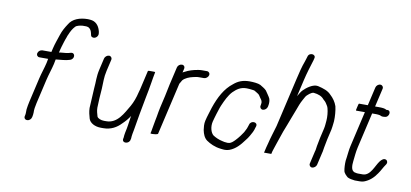

<svg xmlns="http://www.w3.org/2000/svg" viewBox="-73 -982 2785 1302"><g transform="rotate(10 1319.0 -331.0)"><path d="M166 -394H226L225.5 -392C223.5 -383.3 221.8 -374.3 220.3 -365C211.8 -328.2 197.7 -289.1 189.2 -252L150.9 -86C146.6 -67.7 143.2 -46.7 141.2 -31C140.7 -21.5 141.7 -3.2 139.2 8L137.5 15C134.2 29.3 143.1 40 157.3 40C171.4 40 184.2 29.3 187.5 15L189.2 8C190.8 0.7 191.8 -8 192.2 -18C191.3 -38.1 194.7 -59.3 200.6 -85L239.2 -252C247.7 -289.1 262.2 -329.9 270.7 -367C271.9 -375 273.5 -383.3 275.5 -392L277.1 -399C309.7 -403 344.7 -403.4 372.3 -413C406.5 -422.6 402.3 -470.2 369.4 -461C349.8 -454.2 327.7 -452.9 303.1 -451L290.7 -449L295.3 -469C297 -476.3 299.1 -484 301.6 -492L309.6 -518C314.5 -533.7 318.6 -547.2 324.5 -561C325.9 -567 328.4 -573.3 331.9 -580C341.5 -603.3 352.2 -622.8 367.5 -639C376.9 -650.3 401.4 -654.4 417.4 -656H442.4C445.6 -655.3 449.1 -654.7 453 -654C455 -654 457.7 -652.7 461.1 -650C472.8 -643.4 479 -629.1 482 -615L484.4 -604C485.6 -597.3 489 -592.8 494.8 -590.5C515.7 -582.1 537.5 -603.9 534.1 -624L532.6 -635C525.6 -665.5 508.6 -695 474.3 -703L460.8 -705C455.6 -705.7 450.3 -706 445 -706C389.9 -706 339.7 -688.4 316.4 -647C301.2 -624 285.4 -597.4 275.9 -567C266.1 -536.5 253.2 -503.2 245.3 -469L239.5 -444H177.5C164 -444 150 -433.1 146.8 -419.5C143.7 -405.9 152.5 -394 166 -394Z M598.7 -462 580.4 -383C568.3 -330.5 572.8 -298.9 567.9 -251C565.1 -206.4 563.4 -158.7 560.5 -115C561.1 -86.6 567.7 -66 573.9 -43C582.7 -15.2 616.9 4 659.1 4H676.1C727.9 4 767.1 -18.9 796.5 -50C815.4 -68 832.5 -87.1 847.6 -111L845.8 -103C837.9 -52.8 837.2 -35.7 827.4 7C824.1 21.2 823.9 31.6 822.8 44L821 52C816.8 84.4 867.8 79.7 871.9 48L873.8 40C875.1 28.9 874.3 20.5 877.4 7C879.2 -1 880.9 -9.7 882.4 -19C893.2 -86.7 909.6 -177.6 923.7 -250C927.9 -268 929.8 -284.9 934 -303C936.6 -320.3 939.6 -337.7 943 -355C947.6 -379.6 950.5 -405 955.6 -427L956.3 -430C956.9 -432.7 948.8 -433.7 932 -433C915.5 -433.7 906.9 -432.7 906.3 -430L875.8 -298C874.3 -291.3 872.2 -284 869.7 -276C861.5 -240.3 848.8 -205.8 833.1 -178C799.5 -121.6 764.5 -46 687.6 -46H671.6C651.7 -46 629.1 -54.2 623.5 -67C618.4 -86 612.1 -103.3 612.1 -126C613.9 -167.4 615.2 -214.2 619.6 -258C622.5 -303 619 -333.7 630.4 -383L648.7 -462C651.7 -475.2 642.6 -487 629.4 -487C616.2 -487 601.7 -475.2 598.7 -462Z M1095.7 -488 1067.3 -365C1061.3 -339.1 1056.6 -310 1050.3 -283L1031.6 -202C1029.3 -192 1027.1 -181 1025 -169L1019.2 -135C1017.5 -125 1015.8 -116 1013.9 -108C1010.5 -93.3 1006.3 -61.8 1003.5 -50C1003.3 -46 1002.4 -40.7 1000.8 -34L997.2 -18C996.7 -16 1000.6 -15 1009 -15C1018 -15 1046.9 -16.9 1048.5 -24L1131.2 -382C1135 -389.9 1141.6 -401 1146.2 -408C1161 -425.8 1190.5 -437.8 1215.3 -443C1227.3 -445.3 1239.6 -449 1254.7 -449H1289.7C1302.9 -449 1317.4 -460.8 1320.4 -474C1323.5 -487.2 1314.4 -499 1301.2 -499H1266.2C1256.2 -499 1246.6 -498 1237.5 -496C1208.1 -490.9 1177.9 -482.1 1154.3 -469C1149.1 -467 1144.2 -464.3 1139.4 -461L1145.7 -488C1148.9 -502.1 1140.2 -513 1126.4 -513C1112.7 -513 1098.9 -502.1 1095.7 -488Z M1749.6 -332 1751 -338C1755.7 -358.1 1754 -377.1 1749 -390C1743.8 -402 1723.9 -428.6 1717.4 -439C1705.6 -452.1 1688.6 -460.1 1673.5 -470C1657.8 -478 1623.1 -481 1599 -481C1551.7 -481 1519.5 -467.4 1490 -442C1436.4 -401.2 1402.3 -337 1376.3 -261C1367.4 -230.3 1356 -199.3 1348.6 -167C1345.9 -155.7 1344.9 -144 1345.5 -132L1348.5 -102C1354.3 -74 1363.9 -50 1384.1 -35C1409.4 -17.4 1442.4 -1.7 1483.3 3L1500.8 5C1516.7 6.6 1530.4 4.5 1544 0C1585.2 -15.1 1614.2 -48.1 1640.4 -84L1653.3 -101C1658.2 -107.7 1661.9 -113.7 1664.5 -119C1674.4 -135.4 1686.2 -156.9 1691.3 -179L1694.6 -189C1701.8 -220 1652.4 -222.7 1645.1 -191L1641.8 -181C1639.6 -171.3 1632.5 -155.4 1628.4 -149L1621.2 -135C1619.1 -131.7 1616.5 -128 1613.6 -124L1601.7 -107C1592.6 -95.4 1582 -81.7 1572.1 -72C1560.8 -60.9 1546.4 -45 1527.4 -45C1523.9 -44.3 1520.2 -44.3 1516.4 -45C1503.8 -45 1496.5 -47.7 1485.5 -50C1460.6 -55.2 1438.2 -65.5 1420.8 -77C1401.7 -92.1 1390.2 -131 1398.8 -168C1400.8 -176.7 1403.1 -185.3 1405.8 -194L1414.7 -224C1422.1 -244.7 1427.6 -267 1436 -286C1452.5 -324.1 1469.5 -360.3 1494.3 -387C1519.4 -411.3 1543.4 -431 1586.5 -431C1593.2 -431 1599.8 -430.7 1606.3 -430C1615.1 -428.3 1633.4 -427.8 1641.1 -425C1650 -419.1 1656.8 -416.5 1665.7 -410C1677.3 -403.4 1678.6 -397 1688.4 -383C1698.7 -369.6 1706.2 -360.2 1701 -338L1699.7 -332C1696.6 -318.8 1705.7 -307 1718.9 -307C1732.1 -307 1746.6 -318.8 1749.6 -332Z M1954.8 -714 1951.1 -702C1948.6 -694 1946.1 -686.3 1943.8 -679C1929.3 -641.3 1918.3 -594.6 1908.2 -551L1830.4 -214C1818.2 -170.3 1803.9 -129.7 1794.1 -87C1791.1 -77 1788.7 -68 1786.9 -60L1778.1 -22H1828.1L1832.5 -41C1833.7 -46.3 1836 -53.3 1839.3 -62C1847.1 -88.3 1855.4 -107 1864.6 -137C1874.6 -168.8 1887.6 -202.8 1899.8 -233C1909.1 -256.1 1933.7 -324 1942.9 -346C1952.1 -371.8 1961.3 -396.4 1973.5 -418C1980.2 -428.4 1985.6 -442.6 1993.1 -451C2002.2 -459.6 2022.7 -480 2039.8 -480C2072.5 -476.7 2097 -466.7 2111.4 -448C2119.8 -440.4 2127 -434.8 2133.1 -425C2139.1 -414.1 2146.9 -406.2 2149.7 -393C2156 -369.8 2159.6 -335.9 2157.1 -308C2155 -290 2155.1 -273.2 2150.4 -253L2134.9 -186C2131.9 -172.6 2126.9 -142.3 2123.8 -129C2120.6 -115.4 2121.8 -103.3 2116.8 -90L2096.9 -4C2093.9 9.2 2102.9 21 2116.2 21C2129.4 21 2143.9 9.2 2146.9 -4L2166.5 -89C2170.7 -101.5 2170.5 -114.9 2173.8 -129C2177 -142.9 2181.6 -171.6 2184.9 -186L2200.9 -255C2203.6 -267 2205.3 -285.9 2206.8 -298L2208.5 -314C2210.2 -348 2206.7 -387.1 2200 -416C2190.4 -444.3 2173.5 -467.9 2152.4 -487C2131 -510.5 2099.6 -520.8 2060.4 -530C2025.5 -536.8 1982.7 -503.6 1962.5 -483C1949.6 -470.7 1943.2 -454.3 1932.1 -438L1958.4 -552C1970.2 -603 1986.4 -654.3 2000.1 -698L2002.9 -710C2013.1 -740.7 1962.5 -747 1954.8 -714Z M2444.8 -588 2415.4 -461H2355.4C2352.8 -461 2349.8 -452.7 2346.7 -436C2342.1 -419.3 2341.2 -411 2343.9 -411H2403.9L2347.6 -167C2341.3 -139.8 2339.3 -110.7 2335.9 -86L2332.8 -64C2331.3 -40.8 2332.7 -12.3 2336.6 6C2339.3 20.3 2355.5 36.3 2366.6 45C2381.2 52.4 2396.5 54.4 2416.8 57H2450.8C2460.8 57 2470.1 55.7 2478.8 53C2515.6 39.5 2543.7 13.9 2565.4 -19C2580.2 -39.3 2591.1 -64.4 2605.4 -84C2616.1 -97.6 2612.2 -112.4 2603.1 -117.5C2586 -127.2 2570.4 -111.6 2561.1 -100C2534.7 -66.5 2516.1 7 2462.4 7H2429.4C2426.2 6.3 2422.9 6 2419.6 6C2414.6 4.7 2410.2 3.7 2406.3 3C2404.3 3 2402.8 2.3 2401.8 1C2381.2 -8.1 2380.8 -41.7 2384.2 -70C2388.3 -101.9 2389.5 -131.9 2397.6 -167L2453.9 -411H2482.9C2488.3 -411 2504.6 -409.6 2509.2 -408C2519.2 -401.8 2528.3 -401.2 2541 -403C2573.1 -403 2582.2 -455.2 2549.4 -452H2542.4C2536.2 -460 2509.2 -461 2494.4 -461H2465.4L2494.8 -588C2497.9 -601.5 2488.6 -613 2475 -613C2461.4 -613 2447.9 -601.5 2444.8 -588Z"/></g></svg>

Font: HoneyBee
Style: BookIt
Weight: 300
Foundry: Cannot Into Space Fonts
Version: Version 0.89